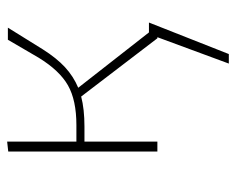

<svg xmlns="http://www.w3.org/2000/svg" viewBox="-80 -370 645 524"><g transform="rotate(-90 242.0 -107.5)"><path d="M443 -23 357 195H331L403 0H400L241 -208Q207 -199 159 -199H118V0H91V-407L118 -410V-221H163Q231 -221 271.5 -244Q312 -267 347 -324L396 -408H429L370 -313Q346 -275 321 -252Q296 -229 265 -216L416 -23Z"/></g></svg>

Font: Ysabeau Infant Extralight
Style: Regular
Weight: 200
Designer: Christian Thalmann (Catharsis Fonts)
Version: Version 0.003